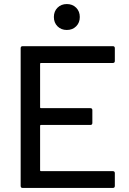

<svg xmlns="http://www.w3.org/2000/svg" viewBox="-20 -928 638 948"><path d="M537 -617H182Q178 -617 178 -613V-398Q178 -394 182 -394H426Q436 -394 436 -384V-321Q436 -311 426 -311H182Q178 -311 178 -307V-87Q178 -83 182 -83H537Q547 -83 547 -73V-10Q547 0 537 0H92Q82 0 82 -10V-690Q82 -700 92 -700H537Q547 -700 547 -690V-627Q547 -617 537 -617ZM246 -844Q246 -872 264 -890Q282 -908 310 -908Q338 -908 356 -890Q374 -872 374 -844Q374 -816 356 -798Q338 -780 310 -780Q282 -780 264 -798Q246 -816 246 -844Z"/></svg>

Font: Amber EN Medium
Style: Regular
Weight: 500
Designer: Jeremy Tribby
Foundry: Tribby Type Co.
Version: Version 1.403 November 24, 2021